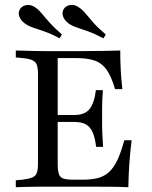

<svg xmlns="http://www.w3.org/2000/svg" viewBox="-20 -782 634 802"><path d="M171 -2.4Q147.6 -2.4 124.2 -2Q100.8 -1.6 80.6 -1.2Q60.5 -0.8 46 0V-29L74.2 -31.5Q100.8 -34.7 114.9 -40.7Q129 -46.8 133.9 -60.1Q138.7 -73.4 138.7 -98.4V-472.6Q138.7 -497.6 133.9 -510.9Q129 -524.2 114.9 -530.6Q100.8 -537.1 74.2 -539.5L46 -541.9V-571Q60.5 -571 80.6 -570.2Q100.8 -569.4 124.2 -569Q147.6 -568.5 171 -568.5H180.6H318.5Q374.2 -568.5 413.7 -569.4Q453.2 -570.2 482.3 -571Q482.3 -530.6 484.3 -490.7Q486.3 -450.8 491.1 -409.7H460.5Q445.2 -462.9 425.4 -490.7Q405.6 -518.5 375.4 -529Q345.2 -539.5 296 -539.5H221V-97.6Q221 -70.2 225.8 -55.6Q230.6 -41.1 244.4 -36.3Q258.1 -31.5 284.7 -31.5H325.8Q363.7 -31.5 390.3 -38.7Q416.9 -46 436.3 -64.1Q455.6 -82.3 470.6 -114.1Q485.5 -146 499.2 -196H529.8Q523.4 -146 520.2 -97.6Q516.9 -49.2 516.1 0Q482.3 -1.6 434.3 -2Q386.3 -2.4 320.2 -2.4H180.6ZM194.4 -272.6V-301.6H363.7V-272.6ZM381.5 -168.5Q377.4 -204.8 367.7 -227.8Q358.1 -250.8 339.9 -261.7Q321.8 -272.6 290.3 -272.6V-301.6Q334.7 -301.6 354.4 -327Q374.2 -352.4 380.6 -405.6H409.7Q406.5 -358.9 406.5 -333.5Q406.5 -308.1 406.5 -287.1Q406.5 -271 406.5 -254.8Q406.5 -238.7 407.7 -218.1Q408.9 -197.6 410.5 -168.5ZM229 -621.8Q193.5 -641.1 166.1 -650.4Q138.7 -659.7 118.5 -666.5Q98.4 -673.4 83.9 -683.9Q65.3 -697.6 60.1 -714.5Q54.8 -731.5 64.5 -745.2Q73.4 -758.1 91.5 -760.9Q109.7 -763.7 129 -750Q143.5 -739.5 156.5 -723.4Q169.4 -707.3 188.7 -685.9Q208.1 -664.5 238.7 -637.9ZM412.1 -621.8Q375.8 -641.1 348.4 -650.8Q321 -660.5 300.8 -667.3Q280.6 -674.2 266.9 -683.9Q248.4 -697.6 243.1 -714.5Q237.9 -731.5 246.8 -745.2Q256.5 -758.9 274.6 -761.3Q292.7 -763.7 311.3 -750Q325 -741.1 338.3 -724.6Q351.6 -708.1 371 -686.3Q390.3 -664.5 421.8 -637.9Z"/></svg>

Font: Playfair 5pt SemiExpanded Light
Style: Regular
Weight: 400
Version: Version 2.203